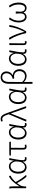

<svg xmlns="http://www.w3.org/2000/svg" viewBox="2494 -3342 1047 6076"><g transform="rotate(-90 3018.0 -304.5)"><path d="M460 8 523 0C439 -93 349 -227 296 -332C365 -414 434 -468 494 -490L488 -547C378 -513 249 -371 162 -213H158V-412C158 -457 155 -508 148 -534H90C99 -490 100 -438 100 -395V0H154V-26C156 -91 164 -149 194 -193C216 -227 239 -259 261 -289C314 -188 395 -64 460 8Z M762 13C834 13 894 -27 937 -104H940C931 -26 972 13 1030 13C1056 13 1074 7 1087 1L1077 -45C1066 -41 1052 -38 1039 -38C1010 -38 986 -60 986 -95C986 -200 1022 -385 1052 -534H994L969 -392H966C938 -505 863 -547 794 -547C671 -547 561 -440 561 -254C561 -78 644 13 762 13ZM772 -38C677 -38 622 -121 622 -255C622 -411 706 -496 797 -496C849 -496 916 -472 948 -331L939 -226C932 -123 852 -38 772 -38Z M1412 13C1439 13 1465 7 1480 1L1471 -46C1456 -41 1439 -38 1422 -38C1390 -38 1376 -54 1376 -92C1376 -219 1377 -350 1379 -484H1569V-534H1207L1133 -528V-484H1322V-98C1322 -22 1345 13 1412 13Z M1841 13C1913 13 1973 -27 2016 -104H2019C2010 -26 2051 13 2109 13C2135 13 2153 7 2166 1L2156 -45C2145 -41 2131 -38 2118 -38C2089 -38 2065 -60 2065 -95C2065 -200 2101 -385 2131 -534H2073L2048 -392H2045C2017 -505 1942 -547 1873 -547C1750 -547 1640 -440 1640 -254C1640 -78 1723 13 1841 13ZM1851 -38C1756 -38 1701 -121 1701 -255C1701 -411 1785 -496 1876 -496C1928 -496 1995 -472 2027 -331L2018 -226C2011 -123 1931 -38 1851 -38Z M2267 8 2463 -481H2467L2635 0H2696L2489 -574C2440 -725 2394 -808 2296 -808C2257 -808 2229 -800 2208 -790L2226 -739C2243 -749 2263 -757 2290 -757C2359 -757 2393 -694 2431 -576L2439 -550L2206 0Z M2963 13C3035 13 3095 -27 3138 -104H3141C3132 -26 3173 13 3231 13C3257 13 3275 7 3288 1L3278 -45C3267 -41 3253 -38 3240 -38C3211 -38 3187 -60 3187 -95C3187 -200 3223 -385 3253 -534H3195L3170 -392H3167C3139 -505 3064 -547 2995 -547C2872 -547 2762 -440 2762 -254C2762 -78 2845 13 2963 13ZM2973 -38C2878 -38 2823 -121 2823 -255C2823 -411 2907 -496 2998 -496C3050 -496 3117 -472 3149 -331L3140 -226C3133 -123 3053 -38 2973 -38Z M3404 199H3463C3463 105 3462 20 3460 -73C3515 -10 3587 13 3657 13C3767 13 3865 -73 3865 -211C3865 -327 3798 -410 3681 -423V-428C3753 -473 3795 -539 3795 -622C3795 -746 3707 -808 3611 -808C3472 -808 3404 -702 3404 -557ZM3648 -38C3586 -38 3517 -57 3461 -128C3461 -268 3461 -404 3462 -543C3463 -686 3520 -759 3612 -759C3679 -759 3737 -712 3737 -618C3737 -543 3687 -453 3560 -427L3571 -378C3591 -383 3612 -385 3631 -385C3748 -385 3805 -312 3805 -213C3805 -105 3735 -38 3648 -38Z M4174 13C4246 13 4306 -27 4349 -104H4352C4343 -26 4384 13 4442 13C4468 13 4486 7 4499 1L4489 -45C4478 -41 4464 -38 4451 -38C4422 -38 4398 -60 4398 -95C4398 -200 4434 -385 4464 -534H4406L4381 -392H4378C4350 -505 4275 -547 4206 -547C4083 -547 3973 -440 3973 -254C3973 -78 4056 13 4174 13ZM4184 -38C4089 -38 4034 -121 4034 -255C4034 -411 4118 -496 4209 -496C4261 -496 4328 -472 4360 -331L4351 -226C4344 -123 4264 -38 4184 -38Z M4707 13C4730 13 4746 8 4758 2L4749 -44C4736 -40 4727 -38 4717 -38C4697 -38 4683 -50 4683 -78C4683 -225 4686 -379 4688 -534H4629V-85C4629 -19 4654 13 4707 13Z M5008 0H5068C5172 -184 5238 -349 5264 -534H5205C5191 -380 5121 -205 5050 -60H5045C5011 -219 4937 -423 4855 -547L4798 -529C4893 -390 4964 -194 5008 0Z M5519 13C5578 13 5632 -17 5657 -82H5661C5687 -17 5741 13 5802 13C5902 13 5974 -68 5974 -244C5974 -375 5934 -458 5872 -547L5820 -521C5883 -429 5913 -361 5913 -242C5913 -101 5864 -38 5795 -38C5740 -38 5686 -71 5686 -186C5686 -228 5687 -275 5692 -330H5625C5630 -275 5631 -228 5631 -186C5631 -72 5577 -38 5523 -38C5456 -38 5402 -105 5402 -233C5402 -355 5438 -431 5502 -519L5451 -547C5391 -461 5345 -366 5345 -242C5345 -70 5424 13 5519 13Z"/></g></svg>

Font: Noto Sans CJK SC Light
Style: Regular
Weight: 300
Designer: Ryoko NISHIZUKA 西塚涼子 (kana, bopomofo & ideographs); Paul D. Hunt (Latin, Greek & Cyrillic); Sandoll Communications 산돌커뮤니
Foundry: Adobe
Version: Version 2.004;hotconv 1.0.118;makeotfexe 2.5.65603